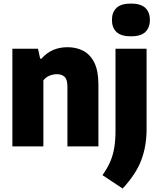

<svg xmlns="http://www.w3.org/2000/svg" viewBox="-20 -822 892 1078"><path d="M49.5 0V-548.5H193.5L205.5 -492.5H213Q268.5 -557 359.5 -557Q409 -557 448 -536.5Q487 -516 509.8 -470Q532.5 -424 532.5 -348V0H358.5V-336Q358.5 -376 342.5 -390.8Q326.5 -405.5 299.5 -405.5Q278.5 -405.5 257.8 -397Q237 -388.5 223.5 -371V0ZM668.5 236.5 555.5 161.5Q583 122.5 599 85.2Q615 48 621.8 6.2Q628.5 -35.5 628.5 -89V-548.5H803V-96Q803 -1.5 773.2 77.2Q743.5 156 668.5 236.5ZM715 -618Q660 -618 634.2 -642.2Q608.5 -666.5 608.5 -710Q608.5 -753.5 634.2 -777.8Q660 -802 715 -802Q770 -802 795.8 -777.8Q821.5 -753.5 821.5 -710Q821.5 -666.5 795.8 -642.2Q770 -618 715 -618Z"/></svg>

Font: Encode Sans Semi Condensed ExtraBold
Style: Regular
Weight: 800
Width: 4
Designer: Multiple Designers
Foundry: Impallari Type
Version: Version 3.000; ttfautohint (v1.8.3) -l 8 -r 50 -G 200 -x 14 